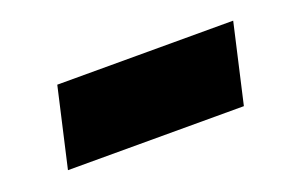

<svg xmlns="http://www.w3.org/2000/svg" viewBox="-39 -472 619 400"><g transform="rotate(-20 270.0 -271.5)"><path d="M490 -359 450 -184H60L100 -359Z"/></g></svg>

Font: Elaine Sans Black
Style: Italic
Weight: 900
Italic angle: -13°
Designer: Wei Huang
Foundry: Wei Huang
Version: Version 2.001;December 24, 2019;FontCreator 12.0.0.2547 64-b